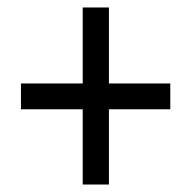

<svg xmlns="http://www.w3.org/2000/svg" viewBox="-20 -610 512 513"><path d="M201 -117V-318H36V-387H201V-590H271V-387H435V-318H271V-117Z"/></svg>

Font: Noto Sans Tamil Condensed
Style: Regular
Weight: 400
Width: 3
Designer: Jelle Bosma - Monotype Design Team
Foundry: Monotype Imaging Inc.
Version: Version 2.004